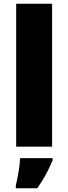

<svg xmlns="http://www.w3.org/2000/svg" viewBox="-20 -780 363 1021"><path d="M257 0H66V-760H257ZM260 72Q243 112 225 146Q207 180 178 221H64V207Q72 175 79 132Q86 89 87 61H260Z"/></svg>

Font: Noto Sans Arabic Blk
Style: Regular
Weight: 900
Designer: Monotype Design Team, Nadine Chahine, Nizar Qandah and Khaled Hosny
Foundry: Monotype Imaging Inc.
Version: Version 2.012; ttfautohint (v1.8.4.7-5d5b)